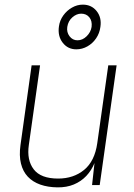

<svg xmlns="http://www.w3.org/2000/svg" viewBox="-20 -799 577 829"><path d="M228 10Q186.5 9.5 154 -2Q121.5 -13.5 100.2 -36Q79 -58.5 70.5 -92.8Q62 -127 68.5 -173L116.5 -517H153L104.5 -173Q95 -108 125.5 -68Q156 -28 231 -28Q297.5 -28 343.2 -65.5Q389 -103 400 -181L447.5 -517H483.5L410.5 0H377.5L388 -95Q375 -63 352.5 -39.2Q330 -15.5 298.8 -2.5Q267.5 10.5 228 10ZM309.5 -586Q273 -586 250.8 -614.5Q228.5 -643 234.5 -685Q238 -711 253.2 -732.2Q268.5 -753.5 290.8 -766.2Q313 -779 337.5 -779Q375 -779 397.2 -751.2Q419.5 -723.5 413.5 -683Q410 -655.5 395 -633.5Q380 -611.5 357.5 -598.8Q335 -586 309.5 -586ZM314.5 -625Q336.5 -625 354.2 -642.5Q372 -660 375.5 -683Q378.5 -708.5 365.8 -724.2Q353 -740 330.5 -740Q310.5 -740 292.5 -724.2Q274.5 -708.5 270.5 -683Q267 -660 280.2 -642.5Q293.5 -625 314.5 -625Z"/></svg>

Font: Public Sans Thin
Style: Italic
Weight: 100
Italic angle: -8°
Designer: The Public Sans project authors (U.S. Web Design System). Libre Franklin designed by Pablo Impallari and Rodrigo Fuenzal
Version: Version 2.000